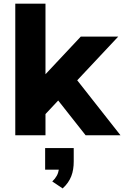

<svg xmlns="http://www.w3.org/2000/svg" viewBox="-20 -739 678 1049"><path d="M626 -539.1H421.4L228.5 -333.5V-718.8H63.5V0H228.5V-115.7L297.9 -189.9L447.8 0H638.2L401.9 -300.3ZM322.3 290.5C367.2 249.5 382.8 203.1 382.8 142.6V69.8H226.6V188H301.3C297.9 211.4 286.6 232.4 265.6 252.4Z"/></svg>

Font: Winston ExtraBold
Style: Regular
Weight: 800
Designer: Vernon Adams, Kim Jin-seong, David Berlow, Cristiano Sobral
Foundry: The Winston Project Authors
Version: Version 3.004